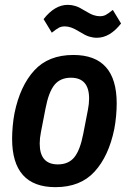

<svg xmlns="http://www.w3.org/2000/svg" viewBox="-20 -761 532 793"><path d="M209 12Q30 12 30 -188Q30 -212 32.5 -240Q35 -268 40 -294Q63 -406 121.5 -470Q180 -534 283 -534Q462 -534 462 -334Q462 -310 459.5 -282Q457 -254 452 -228Q429 -116 370.5 -52Q312 12 209 12ZM219 -82Q263 -82 287 -111.5Q311 -141 324 -209L343 -307Q348 -332 348 -354Q348 -440 273 -440Q229 -440 205 -410.5Q181 -381 168 -313L149 -215Q144 -190 144 -168Q144 -82 219 -82ZM380 -605Q364 -605 348 -610Q332 -615 310 -629Q287 -643 273.5 -647.5Q260 -652 248 -652Q234 -652 224 -647Q214 -642 194 -626L160 -682Q206 -741 260 -741Q276 -741 292 -736Q308 -731 330 -717Q353 -703 366.5 -698.5Q380 -694 392 -694Q406 -694 416 -699Q426 -704 446 -720L480 -664Q434 -605 380 -605Z"/></svg>

Font: IBM Plex Sans Condensed SemiBold
Style: Italic
Weight: 600
Width: 3
Italic angle: -11°
Designer: Mike Abbink, Paul van der Laan, Pieter van Rosmalen
Foundry: Bold Monday
Version: Version 1.3